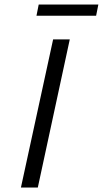

<svg xmlns="http://www.w3.org/2000/svg" viewBox="-20 -833 457 853"><path d="M73 0 216 -658H290L148 0ZM142 -763 152 -813H417L407 -763Z"/></svg>

Font: Ysabeau Office
Style: Italic
Weight: 400
Italic angle: -12°
Designer: Christian Thalmann (Catharsis Fonts)
Version: Version 2.001;gftools[0.9.30]; featfreeze: tnum,lnum,ss02